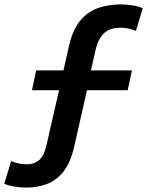

<svg xmlns="http://www.w3.org/2000/svg" viewBox="-72 -721 670 873"><path d="M48 132Q21 132 -6.2 127.5Q-33.5 123 -52.5 114.5L-21.5 11.5Q12.5 26 50 26Q86 26 107.8 5Q129.5 -16 140 -63Q154 -125 168 -186.8Q182 -248.5 196.5 -311H73.5L92.5 -401H216.5Q223 -428.5 229.2 -456.8Q235.5 -485 242 -513.5Q259.5 -589 295 -629.8Q330.5 -670.5 377.8 -685.8Q425 -701 476.5 -701Q504 -701 531 -696.5Q558 -692 577 -683.5L546 -580.5Q512 -595 475.5 -595Q429 -595 402 -570.8Q375 -546.5 363 -495.5Q358 -473.5 352.2 -448.2Q346.5 -423 341.5 -401H528L508.5 -311H323.5Q309.5 -248.5 295.2 -186Q281 -123.5 266 -57Q249 19 215.8 60Q182.5 101 139.2 116.5Q96 132 48 132Z"/></svg>

Font: Commissioner SemiBold
Style: Italic
Weight: 600
Italic angle: -12°
Designer: Kostas Bartsokas
Foundry: Kostas Bartsokas
Version: Version 1.000; ttfautohint (v1.8.3)